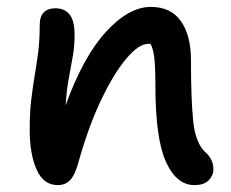

<svg xmlns="http://www.w3.org/2000/svg" viewBox="-20 -527 670 556"><path d="M543 9Q491 9 460.5 -58.5Q430 -126 430 -279Q430 -331 427 -358Q424 -385 416 -400Q413 -400 409 -400Q382 -400 346 -357.5Q310 -315 274 -240Q238 -165 210 -67Q199 -24 185 -7.5Q171 9 147 9Q106 9 86 -36Q66 -81 66 -151Q66 -201 70.5 -238.5Q75 -276 80.5 -308.5Q86 -341 90.5 -375.5Q95 -410 95 -454Q95 -503 141 -503Q167 -503 181.5 -485Q196 -467 196 -426Q196 -394 191 -365Q186 -336 179.5 -302Q173 -268 170 -222Q221 -363 287 -435Q353 -507 417 -507Q475 -507 504 -465.5Q533 -424 533 -353Q533 -240 539.5 -176Q546 -112 576 -85Q598 -65 598 -37Q598 -19 584.5 -5Q571 9 543 9Z"/></svg>

Font: Shantell Sans Normal
Style: Regular
Weight: 500
Designer: Stephen Nixon, Anya Danilova, Shantell Martin
Foundry: Arrow Type
Version: Version 1.009;[a7da0bfa3]